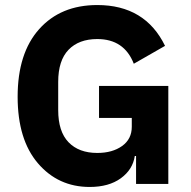

<svg xmlns="http://www.w3.org/2000/svg" viewBox="-20 -730 759 762"><path d="M336 12Q211 12 130.5 -82Q50 -176 50 -346Q50 -519 135.5 -614.5Q221 -710 366 -710Q556 -710 635 -548L511 -477Q473 -575 366 -575Q293 -575 252 -532.5Q211 -490 211 -405V-293Q211 -208 252 -165.5Q293 -123 366 -123Q426 -123 464.5 -150.5Q503 -178 503 -227V-262H373V-389H648V0H520V-111H515Q507 -57 459.5 -22.5Q412 12 336 12Z"/></svg>

Font: Anuphan
Style: Bold
Weight: 700
Designer: Mike Abbink, Paul van der Laan, Pieter van Rosmalen, Mint Tantisuwanna
Foundry: Bold Monday; Cadson Demak
Version: Version 3.002;hotconv 1.0.109;makeotfexe 2.5.65596